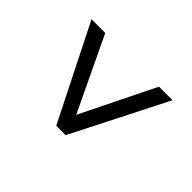

<svg xmlns="http://www.w3.org/2000/svg" viewBox="-111 -677 781 781"><g transform="rotate(-45 279.0 -287.0)"><path d="M487 -132V-54L79 -261V-315L487 -520V-441L168 -289Z"/></g></svg>

Font: Cherry Swash
Style: Regular
Weight: 400
Designer: Kasatkina Nataliya
Foundry: Nataliya Kasatkina
Version: Version 1.001